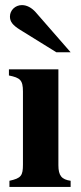

<svg xmlns="http://www.w3.org/2000/svg" viewBox="-20 -733 318 753"><path d="M257 0V-24C222 -29 209 -44 209 -85V-461H15V-437C59 -428 70 -419 70 -374V-88C70 -44 63 -34 17 -24V0ZM257 -528 120 -685C104 -703 85 -713 66 -713C40 -713 19 -693 19 -668C19 -648 30 -634 59 -616L201 -528Z"/></svg>

Font: XITS
Style: Bold
Weight: 700
Designer: MicroPress Inc., with final additions and corrections provided by Coen Hoffman, Elsevier (retired)
Version: Version 1.302